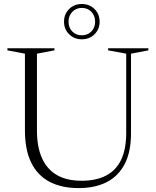

<svg xmlns="http://www.w3.org/2000/svg" viewBox="-20 -952 799 982"><path d="M625.5 -271.5V-677.5L533 -694.5V-705H739V-694.5L650 -677.5V-269.5Q650 -175.5 618 -113.5Q586 -51.5 526.2 -20.8Q466.5 10 382.5 10Q294.5 10 233 -22.5Q171.5 -55 139.5 -120.5Q107.5 -186 107.5 -285.5V-677.5L18 -694.5V-705H258.5V-694.5L169 -677.5V-284Q169 -201 194.5 -143.8Q220 -86.5 270.5 -57Q321 -27.5 397 -27.5Q471.5 -27.5 522.5 -54Q573.5 -80.5 599.5 -134.8Q625.5 -189 625.5 -271.5ZM398.5 -931.5Q437.5 -931.5 463.5 -905.8Q489.5 -880 489.5 -841Q489.5 -802.5 463.5 -776.8Q437.5 -751 398.5 -751Q359.5 -751 333.5 -776.8Q307.5 -802.5 307.5 -841Q307.5 -880 333.5 -905.8Q359.5 -931.5 398.5 -931.5ZM398.5 -771.5Q428.5 -771.5 447.5 -791.2Q466.5 -811 466.5 -841Q466.5 -871.5 447.5 -891.5Q428.5 -911.5 398.5 -911.5Q369 -911.5 349.8 -891.5Q330.5 -871.5 330.5 -841Q330.5 -810.5 349.8 -791Q369 -771.5 398.5 -771.5Z"/></svg>

Font: Newsreader 60pt Light
Style: Regular
Weight: 300
Designer: Hugues Gentile
Foundry: Production Type
Version: Version 1.003